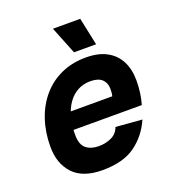

<svg xmlns="http://www.w3.org/2000/svg" viewBox="-136 -846 872 963"><g transform="rotate(-20 300.0 -364.0)"><path d="M247.8 12Q143.4 12 92.1 -42.5Q40.8 -97 40.8 -188Q40.8 -264.8 62.9 -330.6Q85 -396.4 126.8 -445.3Q168.6 -494.2 227.8 -521.1Q287 -548 360.6 -548Q426.2 -548 470.5 -524.3Q514.8 -500.6 537.6 -456.8Q560.4 -413 560.4 -352.8Q560.4 -319.4 555.8 -286.5Q551.2 -253.6 543.2 -227.6H162L181.6 -319.6H419.2Q421.2 -328 422.2 -336.6Q423.2 -345.2 423.2 -358Q423.2 -390 403.1 -409.2Q383 -428.4 340.2 -428.4Q303.4 -428.4 273.6 -412.4Q243.8 -396.4 222.3 -366.5Q200.8 -336.6 189.4 -294.8Q178 -253 178 -201.2Q178 -148.6 203.9 -128.1Q229.8 -107.6 270.2 -107.6Q309 -107.6 339.7 -122.4Q370.4 -137.2 381.4 -169.6L521.4 -158.4Q487.8 -81.4 423.1 -34.7Q358.4 12 247.8 12ZM314.2 -592.6 255.4 -739.8H401L432.2 -592.6Z"/></g></svg>

Font: Geist Mono
Style: Italic
Weight: 400
Italic angle: -12°
Monospace: yes
Designer: Basement.studio, Andrés Briganti, Mateo Zaragoza
Foundry: Basement.studio, Vercel, Andrés Briganti, Guido Ferreyra, Mateo Zaragoza
Version: Version 1.500